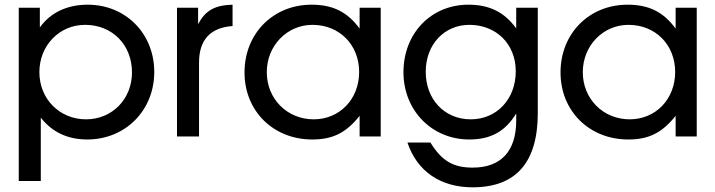

<svg xmlns="http://www.w3.org/2000/svg" viewBox="-20 -582 3052 819"><path d="M60 190H154V-80C203 -18 269 13 352 13C515 13 638 -111 638 -275C638 -439 516 -562 354 -562C266 -562 195 -528 150 -465V-549H60ZM347 -73C234 -73 148 -160 148 -274C148 -388 233 -476 343 -476C459 -476 543 -391 543 -273C543 -159 458 -73 347 -73Z M735 0H829V-315C829 -412 877 -464 972 -471V-562C896 -560 856 -537 825 -479V-549H735Z M1023 -273C1023 -108 1146 13 1312 13C1400 13 1457 -16 1514 -88V0H1604V-549H1514V-460C1462 -531 1400 -562 1309 -562C1145 -562 1023 -439 1023 -273ZM1118 -274C1118 -387 1204 -476 1313 -476C1428 -476 1512 -391 1512 -275C1512 -159 1429 -73 1318 -73C1205 -73 1118 -160 1118 -274Z M1718 26C1759 149 1859 217 1996 217C2181 217 2274 111 2274 -100V-549H2182V-461C2131 -531 2067 -562 1978 -562C1819 -562 1701 -440 1701 -274C1701 -111 1822 13 1982 13C2074 13 2136 -22 2182 -98V-68C2182 63 2117 133 1996 133C1913 133 1864 104 1816 26ZM1988 -73C1876 -73 1796 -158 1796 -276C1796 -392 1875 -476 1982 -476C2097 -476 2180 -394 2180 -278C2180 -159 2099 -73 1988 -73Z M2371 -273C2371 -108 2494 13 2660 13C2748 13 2805 -16 2862 -88V0H2952V-549H2862V-460C2810 -531 2748 -562 2657 -562C2493 -562 2371 -439 2371 -273ZM2466 -274C2466 -387 2552 -476 2661 -476C2776 -476 2860 -391 2860 -275C2860 -159 2777 -73 2666 -73C2553 -73 2466 -160 2466 -274Z"/></svg>

Font: Involve Medium
Style: Regular
Weight: 500
Designer: Stefan Peev
Foundry: Context Ltd.
Version: Version 1.001